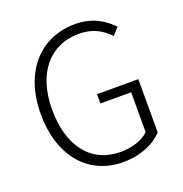

<svg xmlns="http://www.w3.org/2000/svg" viewBox="-134 -860 942 991"><g transform="rotate(-20 336.5 -364.5)"><path d="M376 13C473 13 549 -21 595 -70V-363H368V-312H537V-93C504 -60 444 -41 382 -41C218 -41 123 -168 123 -367C123 -564 224 -688 386 -688C465 -688 515 -655 552 -615L587 -654C547 -696 484 -742 385 -742C193 -742 60 -598 60 -365C60 -132 188 13 376 13Z"/></g></svg>

Font: Noto Sans JP Light
Style: Regular
Weight: 300
Designer: Ryoko NISHIZUKA (kana & ideographs); Paul D. Hunt (Latin, Greek & Cyrillic); Wenlong ZHANG (bopomofo); Sandoll Communica
Foundry: Adobe Systems Incorporated
Version: Version 1.004;PS 1.004;hotconv 1.0.82;makeotf.lib2.5.63406